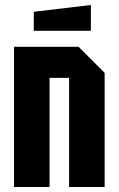

<svg xmlns="http://www.w3.org/2000/svg" viewBox="-20 -747 474 767"><path d="M36 0V-560H294L398 -456V0H256V-436H178V0ZM115 -624V-700L343 -727V-624Z"/></svg>

Font: Tektur Condensed SemiBold
Style: Regular
Weight: 600
Width: 3
Designer: Adam Jagosz
Foundry: Adam Jagosz
Version: Version 1.005;gftools[0.9.30]